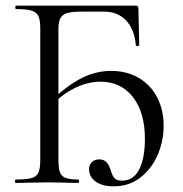

<svg xmlns="http://www.w3.org/2000/svg" viewBox="-20 -645 647 677"><path d="M294 -48Q294 -63 303.5 -73Q313 -83 330 -83Q345 -83 354 -74.5Q363 -66 369 -49Q376 -25 384 -16.5Q392 -8 410 -8Q451 -8 471 -48Q491 -88 491 -155Q491 -249 448.5 -303Q406 -357 335 -357Q293 -357 250 -337.5Q207 -318 169 -281L163 -292Q216 -343 266.5 -369Q317 -395 372 -395Q427 -395 469 -370.5Q511 -346 534 -302Q557 -258 557 -201Q557 -148 536 -99Q515 -50 475 -19Q435 12 381 12Q340 12 317 -5Q294 -22 294 -48ZM35 -12Q73 -12 91 -17Q109 -22 115.5 -36.5Q122 -51 122 -81V-544Q122 -574 115.5 -588Q109 -602 91.5 -607.5Q74 -613 36 -613Q34 -613 34 -619Q34 -625 36 -625H459Q468 -625 468 -616L471 -486Q471 -483 465 -482.5Q459 -482 459 -485Q454 -542 424.5 -573Q395 -604 347 -604H267Q234 -604 217 -599Q200 -594 193 -581Q186 -568 186 -543V-85Q186 -53 191 -38.5Q196 -24 210.5 -18Q225 -12 256 -12Q259 -12 259 -6Q259 0 256 0Q228 0 213 -1L154 -2L85 -1Q67 0 35 0Q33 0 33 -6Q33 -12 35 -12Z"/></svg>

Font: Cormorant
Style: Regular
Weight: 400
Designer: Christian Thalmann (Catharsis Fonts)
Foundry: Catharsis Fonts
Version: Version 4.000